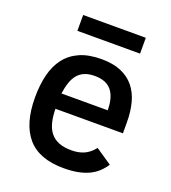

<svg xmlns="http://www.w3.org/2000/svg" viewBox="-130 -789 803 901"><g transform="rotate(20 271.5 -338.5)"><path d="M159.2 -233.9Q159.7 -195.3 167.2 -165.8Q174.8 -136.2 190.9 -116.5Q207 -96.7 232.7 -86.4Q258.3 -76.2 295.9 -76.2Q331.1 -76.2 358.2 -88.1Q385.3 -100.1 408.2 -128.9L488.8 -74.2Q474.1 -52.2 456.1 -35.6Q438 -19 414.1 -7.8Q390.1 3.4 359.6 9.3Q329.1 15.1 290 15.1Q167.5 15.1 109.1 -52.5Q50.8 -120.1 50.8 -252Q50.8 -314 63.2 -364.5Q75.7 -415 103.3 -451.2Q130.9 -487.3 175.3 -507.1Q219.7 -526.9 284.2 -526.9Q341.3 -526.9 381.6 -509.8Q421.9 -492.7 447.3 -461.4Q472.7 -430.2 484.4 -386.2Q496.1 -342.3 496.1 -289.1V-233.9ZM392.1 -311Q392.1 -375 365.2 -408.4Q338.4 -441.9 280.8 -441.9Q251.5 -441.9 230.7 -433.3Q210 -424.8 196 -408.2Q182.1 -391.6 173.8 -367.2Q165.5 -342.8 161.1 -311ZM130.9 -612.8V-691.9H443.8V-612.8Z"/></g></svg>

Font: Clear Sans Medium
Style: Regular
Weight: 500
Foundry: Intel Corporation
Version: Version 1.00